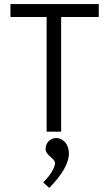

<svg xmlns="http://www.w3.org/2000/svg" viewBox="-20 -644 540 939"><path d="M208 0H279V-561H463V-624H31V-561H208ZM221 275C285 209 317 154 317 106C317 62 288 31 256 31C225 31 203 55 203 84C203 117 249 129 249 154C249 176 224 217 191 248Z"/></svg>

Font: Inconsolata Thin
Style: Regular
Weight: 100
Monospace: yes
Designer: Raph Levien, Cyreal, Brenton Simpson
Foundry: Raph Levien, Cyreal, Google
Version: Version 3.100